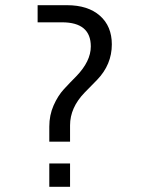

<svg xmlns="http://www.w3.org/2000/svg" viewBox="-20 -720 557 740"><path d="M219 -634H125V-700H238Q319 -700 365 -659.5Q411 -619 411 -549Q411 -471 354 -412Q330 -387 306 -363Q250 -305 250 -237V-174H170V-232Q170 -276 186.5 -313.5Q203 -351 226.5 -376.5Q250 -402 274 -426Q330 -484 330 -541Q330 -634 219 -634ZM170 0V-90H250V0Z"/></svg>

Font: Homenaje
Style: Regular
Weight: 400
Version: Version 1.002